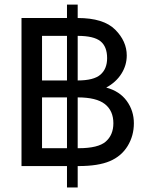

<svg xmlns="http://www.w3.org/2000/svg" viewBox="-20 -743 661 841"><path d="M445.3 -359.4Q503.9 -343.8 535.2 -300.8Q566.4 -257.8 566.4 -203.1Q566.4 -148.4 539.1 -103.5Q511.7 -58.6 460.9 -37.1Q410.2 -15.6 324.2 -15.6H320.3V78.1H273.4V-15.6H74.2V-664.1H273.4V-722.7H320.3V-664.1Q433.6 -664.1 484.4 -613.3Q535.2 -562.5 535.2 -500Q535.2 -457 511.7 -419.9Q488.3 -382.8 445.3 -359.4ZM320.3 -390.6Q390.6 -390.6 419.9 -416Q449.2 -441.4 449.2 -488.3Q449.2 -539.1 419.9 -562.5Q390.6 -585.9 320.3 -585.9ZM273.4 -390.6V-585.9H164.1V-390.6ZM320.3 -93.8H324.2Q410.2 -93.8 443.4 -123Q476.6 -152.3 476.6 -203.1Q476.6 -257.8 439.5 -287.1Q402.3 -316.4 320.3 -316.4ZM273.4 -93.8V-316.4H164.1V-93.8Z"/></svg>

Font: 和音 by 宁静之雨，公众号njzyshare
Style: Regular
Weight: 400
Designer: Steve Matteson
Foundry: Ascender Corporation
Version: Version 6.00;June 8, 2018;FontCreator 11.0.0.2388 32-bit